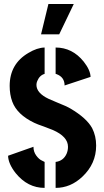

<svg xmlns="http://www.w3.org/2000/svg" viewBox="-20 -916 510 939"><path d="M180.7 -748 216.8 -896.5H340.8L269.5 -748ZM19.5 -154.3 143.6 -198.2Q143.6 -173.8 157.2 -155.3Q170.9 -136.7 184.6 -130.9L198.2 -124V2.9Q115.2 2.9 56.6 -69.3Q20.5 -115.2 19.5 -154.3ZM27.3 -496.1Q27.3 -603.5 119.1 -657.2Q161.1 -682.6 198.2 -683.6V-554.7Q173.8 -547.9 162.1 -519.5Q158.2 -510.7 158.2 -501Q158.2 -460.9 217.8 -432.6Q230.5 -426.8 258.8 -415Q305.7 -396.5 325.2 -384.8Q404.3 -337.9 430.7 -289.1Q450.2 -251 450.2 -204.1Q450.2 -115.2 382.8 -51.8Q325.2 2.9 252 2.9V-124Q290 -128.9 305.7 -164.1Q312.5 -179.7 312.5 -198.2Q312.5 -248 238.3 -280.3Q224.6 -286.1 195.3 -296.9Q161.1 -308.6 147.5 -315.4Q63.5 -355.5 40 -418.9Q27.3 -453.1 27.3 -496.1ZM252 -554.7V-683.6Q334 -683.6 389.6 -614.3Q421.9 -573.2 422.9 -540L295.9 -498Q295.9 -539.1 255.9 -553.7Q252 -554.7 252 -554.7Z"/></svg>

Font: Post No Bills Colombo ExtraBold
Style: Regular
Weight: 800
Designer: Kosala Senevirathne, Siva Puranthara, Lasantha Premarathna, Tharique Azeez
Foundry: Mooniak
Version: Version 1.220 ; ttfautohint (v1.6)